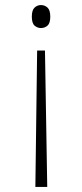

<svg xmlns="http://www.w3.org/2000/svg" viewBox="-20 -562 325 760"><path d="M158 -362 167 178H120L127 -362ZM142 -542Q157 -542 168 -532Q179 -522 179 -496Q179 -470 168 -460.5Q157 -451 142 -451Q128 -451 117 -460.5Q106 -470 106 -496Q106 -522 117 -532Q128 -542 142 -542Z"/></svg>

Font: Noto Serif Malayalam ExtraLight
Style: Regular
Weight: 200
Designer: Indian type Foundry, Jelle Bosma, Monotype Design Team
Foundry: Monotype Imaging Inc.
Version: Version 2.104; ttfautohint (v1.8.4.7-5d5b)